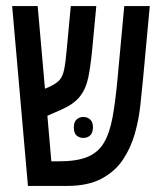

<svg xmlns="http://www.w3.org/2000/svg" viewBox="-20 -612 528 632"><path d="M72 0 20 -592H104L128 -320L140 -325Q164 -336 175 -347.5Q186 -359 191 -382.5Q196 -406 200 -453L213 -592H297L283 -444Q278 -393 270.5 -356.5Q263 -320 243.5 -295Q224 -270 184 -252L136 -231L149 -81H174Q233 -81 268 -95.5Q303 -110 322 -142Q341 -174 350.5 -226Q360 -278 367 -354L389 -592H473L451 -354Q447 -314 442 -266Q437 -218 423.5 -171Q410 -124 384 -85.5Q358 -47 313.5 -23.5Q269 0 201 0ZM223 -193Q223 -210 232 -218.5Q241 -227 254 -227Q268 -227 277 -218.5Q286 -210 286 -193Q286 -175 277 -166.5Q268 -158 254 -158Q241 -158 232 -166Q223 -174 223 -193Z"/></svg>

Font: Noto Sans Hebrew ExtraCondensed
Style: Regular
Weight: 400
Width: 2
Designer: Monotype Design Team
Foundry: Monotype Imaging Inc.
Version: Version 2.004; ttfautohint (v1.8.4.7-5d5b)